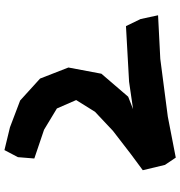

<svg xmlns="http://www.w3.org/2000/svg" viewBox="6 -756 796 847"><g transform="rotate(90 403.5 -333.0)"><path d="M47.9 -632.8 64.5 -555.7 95.7 -491.2 340.8 -504.9 461.9 -522.5 407.2 -501 305.7 -382.8 278.3 -237.3 327.1 -112.3 423.8 -24.4 542 20.5 642.6 44.9 673.8 -14.6 679.7 -86.9 552.7 -129.9 459 -186.5 421.9 -271.5 473.6 -354.5 557.6 -433.6 660.2 -512.7 731.4 -565.4 708 -663.1 675.8 -710.9 495.1 -675.8 240.2 -642.6Z"/></g></svg>

Font: MaokenAssortedSans-TC
Style: Regular
Weight: 500
Version: Version 0.83